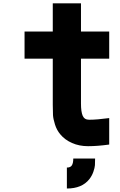

<svg xmlns="http://www.w3.org/2000/svg" viewBox="-20 -853 707 1134"><path d="M507.8 205.1Q464.2 260.4 375 260.4V136.7Q396.5 136.7 404.6 123.4Q412.8 110 412.8 83.3H541.7Q541.7 108.1 540.7 122.7Q539.7 137.4 531.6 161.1Q523.4 184.9 507.8 205.1ZM625 0.7Q555.3 10.4 500 10.4Q447.9 10.4 405.3 -8.5Q362.6 -27.3 335.9 -59.9Q315.1 -84.6 304.7 -117.8Q294.3 -151 293 -173.2Q291.7 -195.3 291.7 -234.4V-506.5H125V-666.7H291.7V-833.3H458.3V-666.7H625V-506.5H458.3V-240.9Q458.3 -192.7 468.4 -169.3Q478.5 -145.8 506.5 -145.8Q552.7 -145.8 625 -155.6Z"/></svg>

Font: Monoid
Style: Bold
Weight: 700
Width: 4
Designer: Andreas Larsen (@larsenwork)
Version: Version 0.61